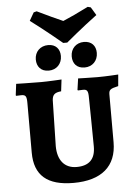

<svg xmlns="http://www.w3.org/2000/svg" viewBox="-58 -895 670 948"><g transform="rotate(-5 277.0 -421.0)"><path d="M277 -684H297C297 -684 379 -753 452 -807L428 -847L413 -851C366 -827 316 -804 287 -792C259 -804 207 -828 160 -851L145 -847L122 -807C195 -753 277 -684 277 -684ZM194 -554C233 -554 260 -582 260 -621C260 -656 239 -680 202 -680C162 -680 135 -652 135 -614C135 -579 156 -554 194 -554ZM372 -554C411 -554 438 -582 438 -621C438 -656 417 -680 379 -680C340 -680 313 -652 313 -614C313 -579 333 -554 372 -554ZM268 9C407 9 482 -55 482 -174V-410C482 -434 489 -439 529 -448L534 -505C534 -505 475 -501 431 -501C401 -501 335 -503 335 -503L327 -447L329 -444C329 -444 346 -445 355 -445C375 -445 380 -437 380 -403C380 -403 383 -212 383 -161C383 -99 352 -68 290 -68C229 -68 196 -111 196 -180L201 -407C203 -433 213 -444 246 -447L253 -505C253 -505 186 -501 152 -501C101 -501 28 -503 28 -503L21 -447L23 -444C23 -444 40 -445 48 -445C70 -445 75 -438 75 -403V-158C75 -45 138 9 268 9Z"/></g></svg>

Font: Alegreya SC
Style: Bold
Weight: 700
Designer: Juan Pablo del Peral
Foundry: Huerta Tipografica
Version: Version 2.007;PS 002.007;hotconv 1.0.88;makeotf.lib2.5.64775